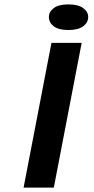

<svg xmlns="http://www.w3.org/2000/svg" viewBox="-20 -858 429 878"><path d="M215.3 -662.1H353.5L226.1 0H87.9ZM203.6 -780.3Q203.6 -804.2 225.8 -821Q248 -837.9 292.5 -837.9Q337.4 -837.9 360.4 -821Q383.3 -804.2 383.3 -780.3Q383.3 -754.9 360.4 -737.8Q337.4 -720.7 292.5 -720.7Q248 -720.7 225.8 -737.8Q203.6 -754.9 203.6 -780.3Z"/></svg>

Font: PT Astra Sans
Style: Bold Italic
Weight: 700
Italic angle: -16°
Designer: A.Korolkova, I. Chaeva
Foundry: ParaType Ltd
Version: Version 1.002W